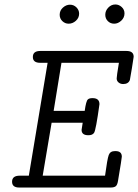

<svg xmlns="http://www.w3.org/2000/svg" viewBox="-20 -839 618 859"><path d="M34 -26Q34 -53 68 -53H109L193 -558H160Q127 -558 127 -584Q127 -611 160 -611H546Q578 -611 578 -585Q578 -581 570 -533Q562 -485 561 -481Q554 -463 531 -463Q519 -463 510.5 -470Q502 -477 502 -488Q502 -498 512 -558H255L220 -343H359Q365 -387 373 -394Q379 -400 394 -400Q425 -400 425 -373Q409 -257 401 -245Q394 -234 376 -234H375Q345 -234 345 -258Q345 -260 350 -290H211L171 -53H450Q460 -128 466.5 -145.5Q473 -163 494 -163H497Q525 -163 525 -138Q525 -131 508 -30Q505 -11 497.5 -5.5Q490 0 475 0H66Q34 0 34 -26ZM247 -773Q247 -792 261.5 -805Q276 -818 293 -818Q310 -818 322 -806Q334 -794 334 -778Q334 -759 319.5 -746Q305 -733 287 -733Q271 -733 259 -744.5Q247 -756 247 -773ZM451 -773Q451 -791 464.5 -805Q478 -819 496 -819Q512 -819 524.5 -807.5Q537 -796 537 -779Q537 -760 522.5 -746.5Q508 -733 491 -733Q474 -733 462.5 -744.5Q451 -756 451 -773Z"/></svg>

Font: CMU Typewriter Text
Style: LightOblique
Weight: 200
Italic angle: -9.46001°
Version: Version 0.7.0